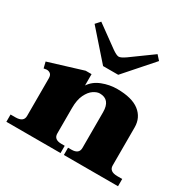

<svg xmlns="http://www.w3.org/2000/svg" viewBox="-169 -933 1095 1099"><g transform="rotate(30 379.0 -384.0)"><path d="M330 -553 167 -738 194 -768 336 -665Q366 -644 380 -644Q394 -644 424 -665L566 -768L593 -738L430 -553ZM748 -48V0H390V-48H412Q462 -48 462 -88V-324Q462 -408 393 -408Q374 -408 351.5 -393Q329 -378 312.5 -344Q296 -310 296 -256V-88Q296 -48 346 -48H368V0H10V-48H42Q96 -48 96 -88V-337Q96 -357 86 -365.5Q76 -374 61 -374Q56 -374 42 -371L32 -411L257 -480H296V-405Q321 -443 368.5 -461.5Q416 -480 466 -480Q564 -480 613 -442Q662 -404 662 -339V-88Q662 -48 716 -48Z"/></g></svg>

Font: Taviraj Black
Style: Regular
Weight: 900
Designer: Katatrad Team
Foundry: CadsonDemak
Version: Version 1.030